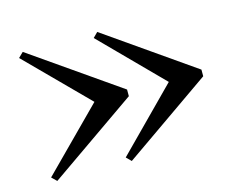

<svg xmlns="http://www.w3.org/2000/svg" viewBox="-75 -736 845 697"><g transform="rotate(-15 347.0 -387.5)"><path d="M265 -387.5 42 -612 60.5 -630 391 -400V-375L60.5 -145L42 -163ZM544.5 -387.5 322.5 -612 340.5 -630 670.5 -400V-375L340.5 -145L322.5 -163Z"/></g></svg>

Font: Bodoni* 06pt
Style: Regular
Weight: 400
Version: Version 2.3